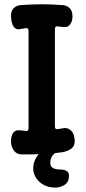

<svg xmlns="http://www.w3.org/2000/svg" viewBox="-20 -694 390 874"><path d="M79 9Q56 9 43 -9Q30 -27 30 -50Q30 -75 40 -89Q50 -103 68 -101Q76 -100 83.5 -99.5Q91 -99 99 -98Q105 -97 107.5 -101.5Q110 -106 110 -111V-553Q110 -567 98 -566Q91 -565 83.5 -563.5Q76 -562 68 -561Q55 -559 46.5 -567.5Q38 -576 34 -591Q30 -606 30 -622Q30 -645 43 -657.5Q56 -670 78 -671Q170 -678 262 -671Q284 -670 297 -657Q310 -644 310 -620Q310 -597 299 -582.5Q288 -568 269 -571Q262 -572 255 -572.5Q248 -573 240 -574Q235 -575 232.5 -571Q230 -567 230 -561V-119Q230 -104 241 -106Q249 -107 256.5 -108.5Q264 -110 272 -111Q291 -113 305.5 -97.5Q320 -82 320 -50Q320 -28 303.5 -16.5Q287 -5 263 -1Q216 6 170.5 7.5Q125 9 79 9ZM232 160Q200 160 176 146Q152 132 139.5 107.5Q127 83 133 53Q138 33 148.5 18Q159 3 174.5 -7.5Q190 -18 210 -23L243 -31L256 -10Q256 -10 244 -5Q232 0 220.5 12.5Q209 25 209 48Q209 62 218 68.5Q227 75 239 76.5Q251 78 261 78Q273 78 283.5 84.5Q294 91 294 106Q294 135 274 147.5Q254 160 232 160Z"/></svg>

Font: Winky Sans Medium
Style: Regular
Weight: 500
Designer: Simon Atzbach
Foundry: typofactur
Version: Version 1.205